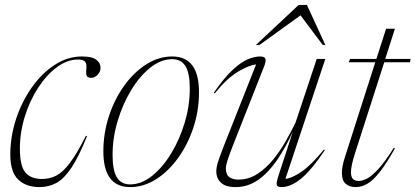

<svg xmlns="http://www.w3.org/2000/svg" viewBox="-20 -752 1692 782"><path d="M298 -509.5Q253.5 -509.5 211.2 -478Q169 -446.5 135 -394Q101 -341.5 81 -277Q61 -212.5 61 -147Q61 -75 83.8 -49Q106.5 -23 151 -23Q182 -23 208.8 -36.5Q235.5 -50 264.2 -87.8Q293 -125.5 330 -199L334.5 -197.5Q300.5 -112.5 270.2 -67.8Q240 -23 209 -6.5Q178 10 140.5 10Q86 10 54 -20.8Q22 -51.5 22 -123Q22 -195 45 -265.8Q68 -336.5 108.5 -394.5Q149 -452.5 201.8 -487.2Q254.5 -522 314 -522Q355 -522 372.2 -508.8Q389.5 -495.5 389.5 -476.5Q389.5 -459 377.2 -447Q365 -435 351.5 -435Q337.5 -435 333.5 -442.8Q329.5 -450.5 331.5 -470.5Q334 -491 327 -500.2Q320 -509.5 298 -509.5Z M681.5 -522Q790.5 -522 790.5 -376.5Q790.5 -302 767.8 -232.8Q745 -163.5 705.5 -108.8Q666 -54 615.8 -22Q565.5 10 510 10Q401 10 401 -135.5Q401 -210 423.8 -279.2Q446.5 -348.5 486 -403.2Q525.5 -458 575.8 -490Q626 -522 681.5 -522ZM510 -1Q556 -1 599.2 -35.5Q642.5 -70 677.2 -127.2Q712 -184.5 732.5 -253.2Q753 -322 753 -391Q753 -454 735.5 -482.5Q718 -511 681.5 -511Q635.5 -511 592.2 -476.5Q549 -442 514.2 -384.8Q479.5 -327.5 459 -258.8Q438.5 -190 438.5 -121Q438.5 -58 456 -29.5Q473.5 -1 510 -1Z M1115.5 -40.5 1173 -216.5Q1144.5 -153.5 1109.8 -102Q1075 -50.5 1032.8 -20.2Q990.5 10 939.5 10Q899 10 880 -8Q861 -26 861 -53.5Q861 -69.5 867 -89.5Q873 -109.5 890.5 -154.5L1023 -489.5Q994.5 -487 949 -459.8Q903.5 -432.5 854.5 -371.5L851 -374.5Q893.5 -436 928 -467.8Q962.5 -499.5 990 -510.8Q1017.5 -522 1039 -522Q1058.5 -522 1061.2 -512Q1064 -502 1055.5 -481L930.5 -164Q913 -119.5 906.5 -98.5Q900 -77.5 900 -66Q900 -40.5 914.2 -30.5Q928.5 -20.5 950.5 -20.5Q992 -20.5 1027 -42.8Q1062 -65 1091 -100.2Q1120 -135.5 1143 -175.8Q1166 -216 1183.5 -252L1270 -512H1305L1142.5 -23.5Q1168.5 -26 1207.2 -52Q1246 -78 1299.5 -143L1303 -140.5Q1247.5 -57.5 1205.5 -23.8Q1163.5 10 1127 10Q1110 10 1107.2 1.2Q1104.5 -7.5 1115.5 -40.5ZM1022.5 -569 1196.5 -732H1230L1305 -569H1294.5L1204 -689.5L1037 -569Z M1426.5 -129.5Q1409.5 -77 1409.5 -50.5Q1409.5 -31 1417.8 -23Q1426 -15 1441.5 -15Q1455.5 -15 1474.5 -24.5Q1493.5 -34 1520.2 -62.8Q1547 -91.5 1584 -150L1588.5 -147.5Q1554 -86 1527 -51.8Q1500 -17.5 1476.5 -3.8Q1453 10 1428.5 10Q1403 10 1387.8 -3.5Q1372.5 -17 1372.5 -47.5Q1372.5 -73.5 1384 -109.5L1508.5 -498.5H1400L1406 -512H1513L1552.5 -635H1588.5L1549 -512H1652.5L1649.5 -498.5H1545Z"/></svg>

Font: Newsreader Display ExtraLight
Style: Italic
Weight: 275
Italic angle: -17°
Designer: Hugues Gentile
Foundry: Production Type
Version: Version 1.002